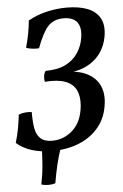

<svg xmlns="http://www.w3.org/2000/svg" viewBox="-68 -726 603 941"><g transform="rotate(-5 233.5 -256.0)"><path d="M163 9Q108 9 64 -5Q20 -19 -10 -46Q1 -82 7 -116Q13 -150 17 -183Q32 -189 49 -190.5Q66 -192 81 -190Q81 -144 86.5 -111Q92 -78 111.5 -59.5Q131 -41 169 -41Q228 -41 272 -82Q316 -123 323 -200Q327 -246 312 -277Q297 -308 259.5 -322.5Q222 -337 158 -332Q155 -346 157 -360.5Q159 -375 167 -385Q226 -385 265 -404.5Q304 -424 326 -457.5Q348 -491 354 -529Q363 -580 343.5 -607Q324 -634 276 -634Q228 -634 200 -604Q172 -574 144 -498Q127 -497 110.5 -499Q94 -501 81 -506Q90 -538 96.5 -571Q103 -604 106 -638Q148 -662 197.5 -673.5Q247 -685 296 -685Q356 -685 398.5 -668.5Q441 -652 460 -616Q479 -580 468 -523Q453 -449 396 -407Q339 -365 251 -365L252 -372Q327 -372 370 -349.5Q413 -327 430.5 -288Q448 -249 441 -199Q433 -133 395.5 -86.5Q358 -40 298.5 -15.5Q239 9 163 9ZM97 168Q107 120 110.5 76Q114 32 115 -4H208Q195 32 184.5 76Q174 120 166 168Q151 173 132 173Q113 173 97 168Z"/></g></svg>

Font: Vollkorn Medium
Style: Italic
Weight: 500
Italic angle: -11°
Designer: Friedrich Althausen
Foundry: Friedrich Althausen
Version: Version 5.000